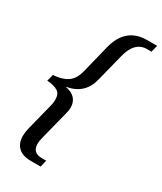

<svg xmlns="http://www.w3.org/2000/svg" viewBox="-219 -839 885 1047"><g transform="rotate(30 223.0 -316.0)"><path d="M22 -296 33 -338Q87 -341 121.5 -363.5Q156 -386 170 -443L213 -617Q249 -760 384 -760H446L435 -717H407Q330 -717 304 -612L261 -441Q235 -336 127 -318V-317Q206 -302 206 -231Q206 -214 200 -193L156 -20Q148 9 148 28Q148 85 207 85H235L225 128H163Q111 128 84 102.5Q57 77 57 31Q57 10 63 -16L107 -190Q112 -209 112 -228Q112 -264 89 -278.5Q66 -293 22 -296Z"/></g></svg>

Font: Volkhov
Style: Italic
Weight: 400
Italic angle: -12°
Designer: Cyreal (www.cyreal.org)
Foundry: Cyreal (www.cyreal.org)
Version: Version 1.010